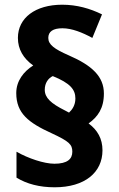

<svg xmlns="http://www.w3.org/2000/svg" viewBox="-20 -785 507 815"><path d="M49 -390C49 -304 101 -264 200 -219C273 -185 287 -172 287 -141C287 -110 266 -90 211 -90C167 -90 99 -113 50 -141V-31C94 -4 148 10 212 10C340 10 415 -53 415 -147C415 -196 394 -233 356 -261C395 -289 421 -325 421 -388C421 -460 371 -507 272 -550C210 -577 185 -596 185 -624C185 -651 205 -665 245 -665C285 -665 330 -647 372 -624L413 -724C362 -749 306 -765 244 -765C130 -765 56 -709 56 -624C56 -576 79 -537 121 -507C81 -482 49 -442 49 -390ZM170 -404C170 -433 185 -453 204 -462C278 -432 300 -405 300 -367C300 -339 287 -320 273 -307L256 -316C196 -346 170 -370 170 -404Z"/></svg>

Font: Noto Sans Arabic UI SmCn XBd
Style: Regular
Weight: 800
Width: 4
Designer: Monotype Design Team, Nadine Chahine and Nizar Qandah
Foundry: Monotype Imaging Inc.
Version: Version 2.010